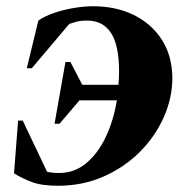

<svg xmlns="http://www.w3.org/2000/svg" viewBox="-20 -588 607 616"><path d="M206 -389 244 -316H360Q362 -337 362 -359Q362 -443 336 -482.5Q310 -522 260 -522Q235 -522 218.5 -516.5Q202 -511 202 -511L82 -369H66L103 -522Q123 -536 153.5 -546.5Q184 -557 217.5 -562.5Q251 -568 278 -568Q352 -568 409 -540Q466 -512 499 -461Q532 -410 533 -339Q533 -274 505.5 -212Q478 -150 428.5 -100.5Q379 -51 312 -21.5Q245 8 166 8Q114 8 82 -4Q50 -16 25 -32L38 -201H53L131 -37Q131 -37 141 -35Q151 -33 170 -33Q218 -33 255.5 -63.5Q293 -94 318.5 -147Q344 -200 355 -266H235L171 -191H155L190 -389Z"/></svg>

Font: Spectral SC ExtraBold
Style: Italic
Weight: 800
Italic angle: -10°
Designer: Jean-Baptiste Levee
Foundry: Production Type
Version: Version 2.001